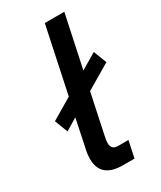

<svg xmlns="http://www.w3.org/2000/svg" viewBox="-184 -786 716 852"><g transform="rotate(-30 174.0 -360.0)"><path d="M77 -151 106 -290 45 -253 19 -320 127 -384 198 -720H298L241 -452L322 -500L348 -433L221 -358L178 -155Q175 -142 174 -134Q173 -126 173 -118Q173 -85 208 -85H260L242 0H183Q70 0 70 -97Q70 -108 71.5 -121.5Q73 -135 77 -151Z"/></g></svg>

Font: Wix Madefor Text Medium
Style: Italic
Weight: 500
Italic angle: -12°
Designer: Dalton Maag Ltd
Foundry: Dalton Maag Ltd
Version: Version 3.100